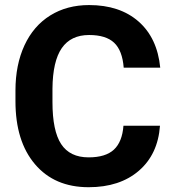

<svg xmlns="http://www.w3.org/2000/svg" viewBox="-20 -741 694 770"><path d="M621.6 -236.8Q613.3 -122.1 536.9 -56.2Q460.4 9.8 335.4 9.8Q198.7 9.8 120.4 -82.3Q42 -174.3 42 -335V-378.4Q42 -481 78.1 -559.1Q114.3 -637.2 181.4 -679Q248.5 -720.7 337.4 -720.7Q460.4 -720.7 535.6 -654.8Q610.8 -588.9 622.6 -469.7H476.1Q470.7 -538.6 437.7 -569.6Q404.8 -600.6 337.4 -600.6Q264.2 -600.6 227.8 -548.1Q191.4 -495.6 190.4 -385.3V-331.5Q190.4 -216.3 225.3 -163.1Q260.3 -109.9 335.4 -109.9Q403.3 -109.9 436.8 -140.9Q470.2 -171.9 475.1 -236.8Z"/></svg>

Font: Vazir FD
Style: Bold-FD
Weight: 700
Designer: Saber Rastikerdar
Foundry: Saber Rastikerdar
Version: Version 30.1.0